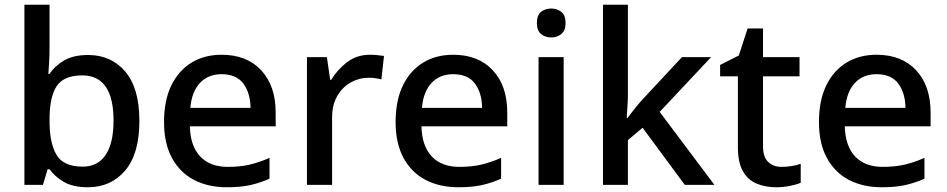

<svg xmlns="http://www.w3.org/2000/svg" viewBox="-20 -780 3995 810"><path d="M189 -577Q189 -544 187 -514Q185 -484 184 -468H189Q211 -502 250.5 -525Q290 -548 352 -548Q449 -548 508.5 -478Q568 -408 568 -270Q568 -131 508 -60.5Q448 10 351 10Q288 10 249.5 -12.5Q211 -35 189 -66H181L161 0H83V-760H189ZM327 -462Q249 -462 219 -416.5Q189 -371 189 -277V-269Q189 -176 218.5 -126.5Q248 -77 329 -77Q393 -77 426 -127Q459 -177 459 -271Q459 -462 327 -462Z M915 -549Q1021 -549 1082 -483.5Q1143 -418 1143 -305V-247H781Q783 -164 824.5 -120Q866 -76 941 -76Q993 -76 1033.5 -85.5Q1074 -95 1117 -114V-26Q1076 -8 1035 1Q994 10 937 10Q858 10 798.5 -21Q739 -52 705.5 -113.5Q672 -175 672 -265Q672 -356 702.5 -419Q733 -482 787.5 -515.5Q842 -549 915 -549ZM915 -467Q858 -467 823.5 -430Q789 -393 783 -325H1037Q1036 -388 1006.5 -427.5Q977 -467 915 -467Z M1541 -549Q1555 -549 1571.5 -547.5Q1588 -546 1600 -544L1589 -445Q1563 -452 1535 -452Q1495 -452 1459.5 -432Q1424 -412 1402.5 -374.5Q1381 -337 1381 -284V0H1275V-539H1359L1373 -443H1377Q1403 -486 1444 -517.5Q1485 -549 1541 -549Z M1892 -549Q1998 -549 2059 -483.5Q2120 -418 2120 -305V-247H1758Q1760 -164 1801.5 -120Q1843 -76 1918 -76Q1970 -76 2010.5 -85.5Q2051 -95 2094 -114V-26Q2053 -8 2012 1Q1971 10 1914 10Q1835 10 1775.5 -21Q1716 -52 1682.5 -113.5Q1649 -175 1649 -265Q1649 -356 1679.5 -419Q1710 -482 1764.5 -515.5Q1819 -549 1892 -549ZM1892 -467Q1835 -467 1800.5 -430Q1766 -393 1760 -325H2014Q2013 -388 1983.5 -427.5Q1954 -467 1892 -467Z M2306 -744Q2330 -744 2348 -730Q2366 -716 2366 -683Q2366 -651 2348 -636.5Q2330 -622 2306 -622Q2280 -622 2262.5 -636.5Q2245 -651 2245 -683Q2245 -716 2262.5 -730Q2280 -744 2306 -744ZM2358 -539V0H2252V-539Z M2629 -380Q2629 -360 2627 -332Q2625 -304 2624 -282H2627Q2638 -297 2657.5 -321.5Q2677 -346 2692 -362L2857 -539H2980L2763 -308L2994 0H2869L2691 -241L2629 -189V0H2524V-760H2629Z M3277 -76Q3298 -76 3320 -79.5Q3342 -83 3358 -89V-9Q3340 -1 3311.5 4.5Q3283 10 3254 10Q3210 10 3173 -5Q3136 -20 3114.5 -57Q3093 -94 3093 -160V-458H3018V-506L3097 -546L3134 -660H3199V-539H3353V-458H3199V-162Q3199 -118 3220.5 -97Q3242 -76 3277 -76Z M3678 -549Q3784 -549 3845 -483.5Q3906 -418 3906 -305V-247H3544Q3546 -164 3587.5 -120Q3629 -76 3704 -76Q3756 -76 3796.5 -85.5Q3837 -95 3880 -114V-26Q3839 -8 3798 1Q3757 10 3700 10Q3621 10 3561.5 -21Q3502 -52 3468.5 -113.5Q3435 -175 3435 -265Q3435 -356 3465.5 -419Q3496 -482 3550.5 -515.5Q3605 -549 3678 -549ZM3678 -467Q3621 -467 3586.5 -430Q3552 -393 3546 -325H3800Q3799 -388 3769.5 -427.5Q3740 -467 3678 -467Z"/></svg>

Font: Noto Sans Kannada Medium
Style: Regular
Weight: 500
Designer: Jelle Bosma - Monotype Design Team
Foundry: Monotype Imaging Inc.
Version: Version 2.005; ttfautohint (v1.8.4.7-5d5b)